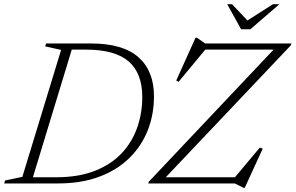

<svg xmlns="http://www.w3.org/2000/svg" viewBox="-43 -878 1415 919"><path d="M249.5 -639 173.5 -656 177.5 -670H391.5Q545.5 -670 619.8 -604Q694 -538 694 -417.5Q694 -329 663.8 -253.2Q633.5 -177.5 575 -120.5Q516.5 -63.5 431.2 -31.8Q346 0 235.5 0H-23L-19 -14L64 -31.5ZM224.5 -29.5Q334.5 -29.5 413 -61Q491.5 -92.5 541.2 -146.5Q591 -200.5 614.5 -269.5Q638 -338.5 638 -413.5Q638 -527.5 572.8 -584Q507.5 -640.5 368.5 -640.5H300.5L114.5 -29.5ZM1352 -670 1349.5 -661.5 750.5 -29.5H1081.5L1200.5 -171.5L1214.5 -166.5L1128.5 21H1123L1080.5 0H666.5L669.5 -8.5L1266.5 -640.5H939.5L812 -486.5L800.5 -492.5L893 -697.5H899.5L939 -670ZM1294.5 -858 1155.5 -738H1111L1044.5 -858H1067.5L1141.5 -780L1263.5 -858Z"/></svg>

Font: Newsreader 16pt Light
Style: Italic
Weight: 300
Italic angle: -17°
Designer: Hugues Gentile
Foundry: Production Type
Version: Version 1.003; ttfautohint (v1.8.3)